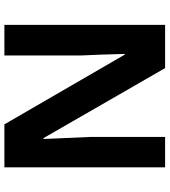

<svg xmlns="http://www.w3.org/2000/svg" viewBox="30 -784 754 853"><g transform="rotate(-90 406.5 -357.0)"><path d="M723 0H531L220 -540H216Q218 -489 220.5 -438Q223 -387 225 -336V0H90V-714H281L591 -179H594Q593 -229 591 -278Q589 -327 587 -376V-714H723Z"/></g></svg>

Font: Noto Sans Myanmar
Style: Bold
Weight: 700
Designer: Monotype Design Team
Foundry: Monotype Imaging Inc.
Version: Version 2.107; ttfautohint (v1.8.4.7-5d5b)